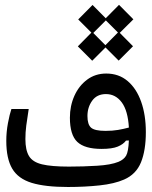

<svg xmlns="http://www.w3.org/2000/svg" viewBox="-20 -767 626 790"><path d="M259.8 2.4Q166 2.4 110.4 -14.6Q54.7 -31.7 30.3 -73Q5.9 -114.3 5.9 -187.5Q5.9 -224.1 12.7 -260.5Q19.5 -296.9 26.9 -318.4H98.1Q91.8 -278.3 88.1 -250.5Q84.5 -222.7 84.5 -194.8Q84.5 -149.4 99.4 -124.8Q114.3 -100.1 153.1 -90.8Q191.9 -81.5 263.2 -81.5Q322.8 -81.5 379.4 -85Q436 -88.4 467.3 -101.1Q489.7 -110.4 499 -126.7Q508.3 -143.1 510.3 -189L498.5 -188.5Q487.3 -173.3 464.4 -163.8Q441.4 -154.3 397.9 -154.3Q328.6 -154.3 298.1 -183.1Q267.6 -211.9 267.6 -282.7Q267.6 -331.5 286.1 -372.8Q304.7 -414.1 338.4 -439.2Q372.1 -464.4 417 -464.4Q468.8 -464.4 505.1 -433.6Q541.5 -402.8 560.8 -348.4Q580.1 -293.9 580.1 -223.6Q580.1 -148.4 560.1 -99.1Q540 -49.8 490.7 -28.3Q450.7 -10.7 389.9 -4.2Q329.1 2.4 259.8 2.4ZM510.3 -242.2Q506.3 -311.5 481 -345.7Q455.6 -379.9 416 -379.9Q378.9 -379.9 359.4 -352.8Q339.8 -325.7 339.8 -289.6Q339.8 -254.9 354.7 -241.7Q369.6 -228.5 414.1 -228.5Q442.9 -228.5 465.6 -232.4Q488.3 -236.3 510.3 -242.2ZM359.4 -517.1 300.3 -576.2 356 -632.8 301.8 -687 360.8 -746.6 415 -691.9 469.7 -747.1 528.8 -687.5 472.7 -631.8 527.3 -576.7 468.3 -517.6 414.1 -571.8ZM413.6 -581.1 465.3 -633.3 415.5 -683.1 363.8 -631.3Z"/></svg>

Font: Cascadia Mono NF SemiLight
Style: Regular
Weight: 350
Monospace: yes
Designer: Aaron Bell
Foundry: Saja Typeworks
Version: Version 2404.023; ttfautohint (v1.8.4)